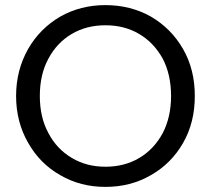

<svg xmlns="http://www.w3.org/2000/svg" viewBox="-20 -725 826 752"><path d="M393 7C393 7 393 7 393 7C458 7 518 -8 571 -39C624 -69 666 -111 697 -165C728 -219 743 -280 743 -349C743 -349 743 -349 743 -349C743 -418 728 -479 697 -533C666 -587 624 -629 571 -660C518 -690 458 -705 393 -705C393 -705 393 -705 393 -705C328 -705 269 -690 216 -660C163 -629 121 -587 90 -533C59 -478 43 -417 43 -349C43 -349 43 -349 43 -349C43 -281 59 -220 90 -166C121 -111 163 -69 216 -39C269 -8 328 7 393 7ZM393 -72C393 -72 393 -72 393 -72C344 -72 301 -83 262 -106C223 -129 192 -161 170 -203C147 -245 136 -294 136 -349C136 -349 136 -349 136 -349C136 -405 147 -454 170 -496C192 -537 222 -569 261 -592C300 -615 344 -626 393 -626C393 -626 393 -626 393 -626C442 -626 486 -615 525 -592C564 -569 594 -537 617 -496C639 -454 650 -405 650 -349C650 -349 650 -349 650 -349C650 -294 639 -245 617 -203C594 -161 564 -129 525 -106C486 -83 442 -72 393 -72Z"/></svg>

Font: Girnar Poppins
Style: Regular
Weight: 500
Designer: Ninad Kale (Devanagari), Jonny Pinhorn (Latin)
Foundry: Indian Type Foundry
Version: ""